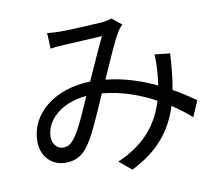

<svg xmlns="http://www.w3.org/2000/svg" viewBox="-85 -853 1171 1012"><g transform="rotate(-10 500.0 -347.0)"><path d="M266 -158C245 -131 229 -123 206 -123C177 -123 149 -147 149 -189C149 -273 230 -358 372 -370C338 -293 301 -203 266 -158ZM944 -246C912 -269 872 -296 825 -322C836 -380 842 -443 846 -514L764 -523C766 -491 765 -459 763 -432C761 -408 759 -383 755 -358C676 -396 585 -427 486 -437C528 -530 570 -631 598 -675C605 -688 614 -697 624 -708L573 -749C560 -744 543 -740 525 -738C483 -735 353 -728 301 -728C280 -728 251 -729 226 -732L230 -648C253 -652 281 -654 303 -655C349 -658 469 -663 508 -666C477 -604 441 -519 405 -441C211 -436 76 -324 76 -178C76 -95 132 -42 205 -42C256 -42 295 -61 330 -111C368 -166 417 -282 455 -369C558 -360 654 -325 737 -280C705 -172 635 -66 478 0L544 55C688 -17 764 -111 805 -240C843 -215 878 -188 908 -162Z"/></g></svg>

Font: Noto Sans JP Regular
Style: Regular
Weight: 400
Designer: Ryoko NISHIZUKA (kana & ideographs); Paul D. Hunt (Latin, Greek & Cyrillic); Wenlong ZHANG (bopomofo); Sandoll Communica
Foundry: Adobe Systems Incorporated
Version: Version 1.004;PS 1.004;hotconv 1.0.82;makeotf.lib2.5.63406